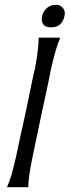

<svg xmlns="http://www.w3.org/2000/svg" viewBox="-20 -780 290 800"><path d="M141 -623H231Q213 -583 193 -494Q187 -463 174 -401.5Q161 -340 154 -310Q148 -279 135 -219Q122 -159 116 -128Q97 -37 98 0H9Q28 -40 47 -128Q53 -158 66.5 -219.5Q80 -281 87 -312Q124 -494 126 -495Q142 -586 141 -623ZM249 -715Q239 -666 193 -666Q154 -666 154 -701Q154 -725 171 -742.5Q188 -760 213 -760Q232 -760 242.5 -746.5Q253 -733 249 -715Z"/></svg>

Font: GFS Neohellenic Rg
Style: Italic
Weight: 400
Italic angle: -12°
Designer: Takis Katsoulidis and George D. Matthiopoulos
Foundry: Takis Katsoulidis and George D. Matthiopoulos
Version: Version 1.0